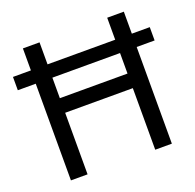

<svg xmlns="http://www.w3.org/2000/svg" viewBox="-125 -845 992 976"><g transform="rotate(-20 370.5 -357.0)"><path d="M97 0V-523H0V-595H97V-714H187V-595H553V-714H643V-595H740V-523H643V0H553V-333H187V0ZM187 -412H553V-523H187Z"/></g></svg>

Font: Noto Sans Kawi
Style: Regular
Weight: 400
Designer: Fadhl Haqq
Version: Version 1.000